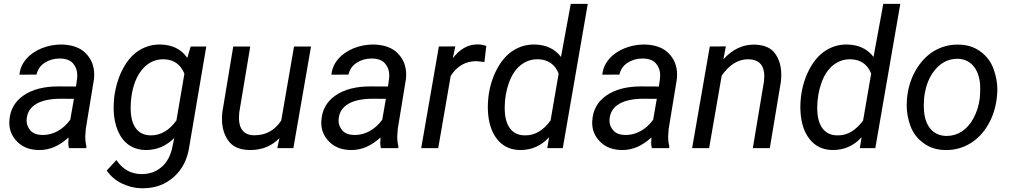

<svg xmlns="http://www.w3.org/2000/svg" viewBox="-20 -770 5252 998"><path d="M428.2 0 429.2 -8.3C425.3 -23.9 423.3 -39.1 423.3 -54.7C423.3 -57.1 423.3 -59.1 423.3 -61.5L425.8 -99.1L468.8 -360.8C469.2 -368.2 469.7 -375.5 469.7 -382.3C469.7 -425.3 455.6 -461.9 427.2 -491.7C398.4 -521.5 356.9 -537.1 301.8 -538.6C300.3 -538.6 298.3 -538.6 296.9 -538.6C263.2 -538.6 230 -532.2 197.8 -519.5C165 -506.3 138.2 -488.3 117.2 -464.4C96.2 -440.4 84 -412.6 81.1 -381.8L169.9 -382.3C175.3 -407.7 189 -428.2 211.9 -443.4C234.9 -458.5 260.7 -465.8 289.6 -465.8C290.5 -465.8 291.5 -465.8 293 -465.8C323.7 -465.3 346.2 -456.5 360.4 -439.5C374.5 -422.9 381.8 -402.3 381.8 -378.4C381.8 -373 381.3 -367.7 380.9 -362.3L375 -320.3L282.7 -320.8C208 -320.8 147.9 -305.2 102.5 -273.9C56.6 -242.2 32.2 -198.7 28.8 -142.6C28.8 -139.2 28.3 -135.7 28.3 -131.8C28.3 -93.3 42.5 -60.1 70.3 -32.7C98.1 -4.9 135.7 9.3 182.1 9.8C183.6 9.8 185.1 9.8 186.5 9.8C239.3 9.8 289.1 -12.2 336.4 -55.7L335 -27.8C335 -18.6 335.9 -9.3 338.4 0ZM199.7 -68.4C171.9 -68.8 151.4 -76.7 138.2 -91.8C125 -106.9 118.2 -124 118.2 -143.6C118.2 -147.5 118.7 -151.4 119.1 -155.8C127 -220.2 186 -256.8 297.4 -256.8L364.3 -256.3L345.2 -147.5C308.6 -97.2 257.3 -68.4 203.6 -68.4C202.1 -68.4 201.2 -68.4 199.7 -68.4Z M573.7 -265.1C571.8 -243.7 570.8 -224.6 570.8 -208C570.8 -203.6 570.8 -199.7 570.8 -195.8C572.3 -156.7 579.6 -121.6 592.8 -89.8C619.6 -26.4 668.9 7.8 734.9 9.8C736.3 9.8 738.3 9.8 739.7 9.8C795.4 9.8 844.2 -11.2 885.7 -52.7L876 -5.9C866.7 39.6 847.7 74.7 819.3 98.6C791 123 756.8 134.8 717.8 134.8C715.8 134.8 713.4 134.8 711.4 134.8C659.2 133.3 616.7 109.4 585 62L534.7 116.2C553.7 144.5 579.6 167 612.3 183.1C645 199.2 679.2 208 714.8 208.5C717.8 208.5 720.7 208.5 724.1 208.5C786.1 208.5 839.8 189 883.8 149.4C928.2 109.9 955.1 56.2 964.4 -11.2L1052.2 -528.3H971.2L953.6 -469.2C922.4 -514.2 876 -537.1 814.9 -538.6C813 -538.6 811.5 -538.6 809.6 -538.6C772 -538.6 736.8 -528.8 704.1 -508.8C671.4 -488.8 643.6 -458 620.6 -415.5C597.2 -373 581.5 -322.8 573.7 -265.1ZM660.2 -239.7C665.5 -308.6 683.6 -362.8 713.9 -402.3C744.1 -441.9 782.2 -461.9 828.1 -461.9C829.6 -461.9 831.1 -461.9 832.5 -461.9C883.8 -460 918.9 -435.1 938.5 -386.7L897 -144C859.9 -92.3 815.4 -66.4 764.6 -66.4C763.2 -66.4 762.2 -66.4 760.7 -66.4C691.9 -68.8 659.2 -121.6 659.2 -207.5C659.2 -210 659.2 -212.4 659.2 -214.8Z M1421.4 0H1504.9L1596.7 -528.3H1508.3L1441.9 -143.6C1408.7 -92.3 1361.8 -66.9 1302.2 -66.9C1299.8 -66.9 1297.9 -66.9 1295.4 -66.9C1251 -68.8 1226.1 -96.7 1222.7 -143.6C1222.2 -148.9 1222.2 -153.8 1222.2 -159.2C1222.2 -168 1222.7 -176.8 1223.6 -185.5L1280.8 -528.3H1192.4L1135.7 -187C1134.3 -174.8 1133.8 -163.1 1133.8 -151.9C1133.8 -107.9 1144.5 -70.3 1166.5 -39.1C1188.5 -7.8 1224.6 8.3 1274.9 9.8C1276.9 9.8 1278.8 9.8 1280.8 9.8C1341.8 9.8 1392.6 -10.7 1432.6 -52.2Z M2049.8 0 2050.8 -8.3C2046.9 -23.9 2044.9 -39.1 2044.9 -54.7C2044.9 -57.1 2044.9 -59.1 2044.9 -61.5L2047.4 -99.1L2090.3 -360.8C2090.8 -368.2 2091.3 -375.5 2091.3 -382.3C2091.3 -425.3 2077.1 -461.9 2048.8 -491.7C2020 -521.5 1978.5 -537.1 1923.3 -538.6C1921.9 -538.6 1919.9 -538.6 1918.5 -538.6C1884.8 -538.6 1851.6 -532.2 1819.3 -519.5C1786.6 -506.3 1759.8 -488.3 1738.8 -464.4C1717.8 -440.4 1705.6 -412.6 1702.6 -381.8L1791.5 -382.3C1796.9 -407.7 1810.5 -428.2 1833.5 -443.4C1856.4 -458.5 1882.3 -465.8 1911.1 -465.8C1912.1 -465.8 1913.1 -465.8 1914.6 -465.8C1945.3 -465.3 1967.8 -456.5 1981.9 -439.5C1996.1 -422.9 2003.4 -402.3 2003.4 -378.4C2003.4 -373 2002.9 -367.7 2002.4 -362.3L1996.6 -320.3L1904.3 -320.8C1829.6 -320.8 1769.5 -305.2 1724.1 -273.9C1678.2 -242.2 1653.8 -198.7 1650.4 -142.6C1650.4 -139.2 1649.9 -135.7 1649.9 -131.8C1649.9 -93.3 1664.1 -60.1 1691.9 -32.7C1719.7 -4.9 1757.3 9.3 1803.7 9.8C1805.2 9.8 1806.6 9.8 1808.1 9.8C1860.8 9.8 1910.6 -12.2 1958 -55.7L1956.5 -27.8C1956.5 -18.6 1957.5 -9.3 1960 0ZM1821.3 -68.4C1793.5 -68.8 1772.9 -76.7 1759.8 -91.8C1746.6 -106.9 1739.7 -124 1739.7 -143.6C1739.7 -147.5 1740.2 -151.4 1740.7 -155.8C1748.5 -220.2 1807.6 -256.8 1918.9 -256.8L1985.8 -256.3L1966.8 -147.5C1930.2 -97.2 1878.9 -68.4 1825.2 -68.4C1823.7 -68.4 1822.8 -68.4 1821.3 -68.4Z M2507.8 -531.7C2490.7 -536.6 2476.6 -539.1 2465.8 -539.1C2464.4 -539.1 2463.4 -539.1 2461.9 -539.1C2412.6 -539.1 2370.1 -515.1 2333.5 -467.3L2346.7 -528.8L2261.2 -528.3L2169.4 0H2257.8L2322.8 -375.5C2355.5 -426.8 2399.9 -452.1 2456.5 -452.1L2498 -447.8Z M2518.6 -265.1C2516.6 -245.6 2515.6 -228.5 2515.6 -212.9C2515.6 -207 2515.6 -201.7 2516.1 -196.3C2518.6 -134.3 2534.2 -84.5 2563 -47.9C2591.8 -10.7 2630.9 8.3 2679.7 9.8C2681.2 9.8 2683.1 9.8 2684.6 9.8C2743.7 9.8 2793.5 -12.2 2834 -56.6L2824.7 0H2905.3L3035.2 -750H2946.8L2896 -474.1C2864.3 -515.6 2819.3 -537.1 2760.3 -538.6C2758.3 -538.6 2756.8 -538.6 2754.9 -538.6C2716.3 -538.6 2680.7 -528.3 2647.5 -507.3C2614.3 -486.3 2585.9 -454.1 2563 -410.6C2540 -367.2 2524.9 -318.8 2518.6 -265.1ZM2603.5 -214.4C2604 -257.3 2610.8 -298.8 2625 -338.4C2652.3 -417.5 2707 -461.9 2772.9 -461.9C2774.4 -461.9 2775.9 -461.9 2777.3 -461.9C2828.6 -460.4 2864.3 -436 2883.8 -387.7L2841.8 -143.6C2803.7 -91.8 2760.3 -66.4 2711.9 -66.4C2710 -66.4 2707.5 -66.4 2705.6 -66.4C2637.7 -67.9 2603.5 -121.1 2603.5 -207C2603.5 -209.5 2603.5 -211.9 2603.5 -214.4Z M3458 0 3459 -8.3C3455.1 -23.9 3453.1 -39.1 3453.1 -54.7C3453.1 -57.1 3453.1 -59.1 3453.1 -61.5L3455.6 -99.1L3498.5 -360.8C3499 -368.2 3499.5 -375.5 3499.5 -382.3C3499.5 -425.3 3485.4 -461.9 3457 -491.7C3428.2 -521.5 3386.7 -537.1 3331.5 -538.6C3330.1 -538.6 3328.1 -538.6 3326.7 -538.6C3293 -538.6 3259.8 -532.2 3227.5 -519.5C3194.8 -506.3 3168 -488.3 3147 -464.4C3126 -440.4 3113.8 -412.6 3110.8 -381.8L3199.7 -382.3C3205.1 -407.7 3218.8 -428.2 3241.7 -443.4C3264.6 -458.5 3290.5 -465.8 3319.3 -465.8C3320.3 -465.8 3321.3 -465.8 3322.8 -465.8C3353.5 -465.3 3376 -456.5 3390.1 -439.5C3404.3 -422.9 3411.6 -402.3 3411.6 -378.4C3411.6 -373 3411.1 -367.7 3410.6 -362.3L3404.8 -320.3L3312.5 -320.8C3237.8 -320.8 3177.7 -305.2 3132.3 -273.9C3086.4 -242.2 3062 -198.7 3058.6 -142.6C3058.6 -139.2 3058.1 -135.7 3058.1 -131.8C3058.1 -93.3 3072.3 -60.1 3100.1 -32.7C3127.9 -4.9 3165.5 9.3 3211.9 9.8C3213.4 9.8 3214.8 9.8 3216.3 9.8C3269 9.8 3318.8 -12.2 3366.2 -55.7L3364.7 -27.8C3364.7 -18.6 3365.7 -9.3 3368.2 0ZM3229.5 -68.4C3201.7 -68.8 3181.2 -76.7 3168 -91.8C3154.8 -106.9 3147.9 -124 3147.9 -143.6C3147.9 -147.5 3148.4 -151.4 3148.9 -155.8C3156.7 -220.2 3215.8 -256.8 3327.1 -256.8L3394 -256.3L3375 -147.5C3338.4 -97.2 3287.1 -68.4 3233.4 -68.4C3231.9 -68.4 3231 -68.4 3229.5 -68.4Z M3669.4 -528.3 3577.6 0H3666L3731.4 -377C3771 -433.6 3816.4 -461.9 3868.7 -461.9C3869.1 -461.9 3870.1 -461.9 3871.1 -461.9C3919.4 -460.9 3946.3 -437.5 3951.7 -392.1C3952.6 -385.7 3952.6 -379.4 3952.6 -372.6C3952.6 -364.7 3952.1 -356.4 3951.2 -347.7L3893.1 0H3981.4L4039.1 -346.2C4040.5 -358.4 4041 -370.6 4041 -381.8C4041 -425.3 4030.3 -461.9 4008.8 -491.7C3987.8 -521.5 3952.1 -536.6 3902.3 -538.1C3900.9 -538.1 3899.4 -538.1 3897.9 -538.1C3839.4 -538.1 3786.6 -512.7 3740.2 -461.9L3752.9 -528.8Z M4143.1 -265.1C4141.1 -245.6 4140.1 -228.5 4140.1 -212.9C4140.1 -207 4140.1 -201.7 4140.6 -196.3C4143.1 -134.3 4158.7 -84.5 4187.5 -47.9C4216.3 -10.7 4255.4 8.3 4304.2 9.8C4305.7 9.8 4307.6 9.8 4309.1 9.8C4368.2 9.8 4418 -12.2 4458.5 -56.6L4449.2 0H4529.8L4659.7 -750H4571.3L4520.5 -474.1C4488.8 -515.6 4443.8 -537.1 4384.8 -538.6C4382.8 -538.6 4381.3 -538.6 4379.4 -538.6C4340.8 -538.6 4305.2 -528.3 4272 -507.3C4238.8 -486.3 4210.4 -454.1 4187.5 -410.6C4164.6 -367.2 4149.4 -318.8 4143.1 -265.1ZM4228 -214.4C4228.5 -257.3 4235.4 -298.8 4249.5 -338.4C4276.9 -417.5 4331.5 -461.9 4397.5 -461.9C4398.9 -461.9 4400.4 -461.9 4401.9 -461.9C4453.1 -460.4 4488.8 -436 4508.3 -387.7L4466.3 -143.6C4428.2 -91.8 4384.8 -66.4 4336.4 -66.4C4334.5 -66.4 4332 -66.4 4330.1 -66.4C4262.2 -67.9 4228 -121.1 4228 -207C4228 -209.5 4228 -211.9 4228 -214.4Z M4962.9 -538.1C4960.4 -538.1 4958 -538.1 4955.6 -538.1C4911.6 -538.1 4870.6 -526.4 4832.5 -503.4C4794.9 -480 4763.7 -446.3 4738.8 -402.8C4713.9 -359.4 4699.2 -310.1 4694.3 -255.4C4693.4 -244.6 4692.9 -233.9 4692.9 -223.1C4692.9 -187 4699.2 -151.4 4712.4 -115.2C4725.6 -79.6 4748 -49.8 4779.8 -26.4C4811.5 -2.9 4849.1 9.3 4893.1 9.8C4895.5 9.8 4897.9 9.8 4900.4 9.8C4943.8 9.8 4984.4 -1.5 5022 -23.9C5059.6 -46.4 5090.8 -78.6 5115.2 -120.1C5139.6 -161.6 5154.8 -208 5161.1 -259.3L5162.1 -270C5163.1 -281.7 5164.1 -293.5 5164.1 -305.2C5164.1 -340.3 5157.2 -376.5 5144 -412.6C5130.9 -448.7 5108.4 -478.5 5076.7 -502C5044.9 -525.4 5007.3 -537.6 4962.9 -538.1ZM4784.2 -266.1C4791.5 -325.7 4811 -373.5 4842.8 -410.2C4874 -446.3 4912.1 -464.4 4956.1 -464.4C4957 -464.4 4958.5 -464.4 4959.5 -464.4C5025.4 -461.9 5066.4 -413.6 5074.2 -335C5074.7 -327.1 5075.2 -318.4 5075.2 -309.1C5075.2 -294.4 5074.2 -277.8 5072.8 -259.3C5067.9 -221.2 5057.1 -186.5 5040 -155.3C5006.3 -92.8 4956.1 -63.5 4901.9 -63.5C4899.9 -63.5 4898.4 -63.5 4896.5 -63.5C4830.6 -65.4 4789.6 -114.3 4783.2 -190.9C4782.2 -202.1 4781.7 -212.9 4781.7 -223.6C4781.7 -234.4 4782.2 -244.6 4783.2 -254.9Z"/></svg>

Font: Roboto
Style: Italic
Weight: 400
Italic angle: -12°
Designer: Google
Version: Version 2.137; 2017